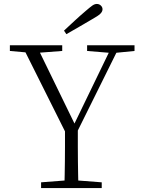

<svg xmlns="http://www.w3.org/2000/svg" viewBox="-20 -952 722 972"><path d="M304 -797Q332 -823 359 -848Q386 -873 412 -895Q435 -915 447 -923.5Q459 -932 470 -932Q482 -932 490.5 -924Q499 -916 499 -905Q499 -893 487.5 -882Q476 -871 447 -855Q415 -836 382 -817Q349 -798 316 -779ZM188 0V-29L331 -40H352L495 -29V0ZM306 0Q307 -38 307.5 -69Q308 -100 308.5 -133.5Q309 -167 309 -210.5Q309 -254 309 -316H374Q374 -254 374 -210.5Q374 -167 374.5 -134Q375 -101 375.5 -69.5Q376 -38 377 0ZM323 -259 91 -723H164L370 -300H345L350 -312L549 -723H588L358 -259ZM30 -694V-723H295V-694L163 -684H143ZM421 -694V-723H661V-694L560 -684H542Z"/></svg>

Font: Noto Serif JP ExtraLight ExtraLight
Style: Regular
Weight: 250
Version: Version 2.003-H1;hotconv 1.1.1;makeotfexe 2.6.0